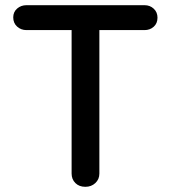

<svg xmlns="http://www.w3.org/2000/svg" viewBox="-20 -720 659 740"><path d="M309 0Q285 0 270.5 -14.5Q256 -29 256 -51V-650H363V-51Q363 -29 347.5 -14.5Q332 0 309 0ZM82 -604Q61 -604 46 -617.5Q31 -631 31 -653Q31 -674 46 -687Q61 -700 82 -700H537Q558 -700 572.5 -686.5Q587 -673 587 -652Q587 -630 572.5 -617Q558 -604 537 -604Z"/></svg>

Font: Quicksand Light SemiBold
Style: Regular
Weight: 600
Version: Version 3.004